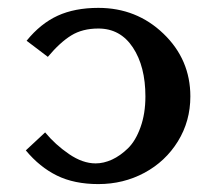

<svg xmlns="http://www.w3.org/2000/svg" viewBox="-20 -460 516 490"><path d="M351.1 -213.9Q351.1 -290.5 319.1 -338.9Q287.1 -387.2 231 -387.2Q190.4 -387.2 161.9 -369.6Q133.3 -352.1 102.1 -314.9L47.9 -356Q83.5 -399.9 127.2 -419.9Q170.9 -439.9 231 -439.9Q328.6 -439.9 397.2 -374Q465.8 -308.1 465.8 -213.9Q465.8 -150.9 434.1 -99.4Q402.3 -47.9 348.6 -19Q294.9 9.8 231 9.8Q169.4 9.8 125.2 -12Q81.1 -33.7 45.9 -76.2L95.2 -122.1Q121.1 -90.8 156 -66.9Q190.9 -43 224.1 -43Q244.6 -43 265.9 -52.7Q287.1 -62.5 306.6 -81.5Q326.2 -100.6 338.6 -135.3Q351.1 -169.9 351.1 -213.9Z"/></svg>

Font: Linear Smooth
Style: Bold
Weight: 700
Designer: Philipp H. Poll, Flanker
Foundry: Philipp H. Poll, reworked by Flanker
Version: Version 1.061 | FøM Fix